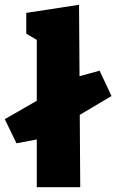

<svg xmlns="http://www.w3.org/2000/svg" viewBox="-47 -784 487 804"><path d="M286 -465 284 -764 63 -730V-643L107 -617V-362L-27 -285L22 -184L107 -200V0H289L287 -303L420 -382L370 -488Z"/></svg>

Font: Frost ExtraBold
Style: Regular
Weight: 800
Designer: Lee Frost
Foundry: Lee Frost for Ice Communication Norge AS
Version: Version 2.011;hotconv 1.0.107;makeotfexe 2.5.65593